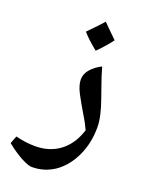

<svg xmlns="http://www.w3.org/2000/svg" viewBox="-175 -648 700 918"><g transform="rotate(20 175.5 -189.0)"><path d="M105 198Q92 198 70 188.5Q48 179 21.5 162Q-5 145 -29 125L-14 86Q13 93 38 96Q63 99 85 99Q159 99 211 59.5Q263 20 287 -55Q280 -70 272 -85.5Q264 -101 254 -117Q224 -167 203 -206.5Q182 -246 182 -276Q182 -304 202.5 -328Q223 -352 257 -369Q262 -350 270.5 -323.5Q279 -297 288.5 -271Q298 -245 305 -224Q318 -188 326.5 -152.5Q335 -117 335 -86Q335 -8 305 57.5Q275 123 223 161Q170 198 105 198ZM202 -429Q153 -468 127 -499Q151 -523 169 -542Q187 -561 200 -576Q213 -563 230.5 -545.5Q248 -528 270 -507Q258 -490 241 -470.5Q224 -451 202 -429Z"/></g></svg>

Font: Noto Naskh Arabic SemiBold
Style: Regular
Weight: 600
Designer: Monotype Design Team, David Williams, Mohamad Dakak and Nizar Qandah
Foundry: Monotype Imaging Inc.
Version: Version 2.016